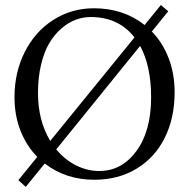

<svg xmlns="http://www.w3.org/2000/svg" viewBox="-20 -690 739 750"><path d="M80.6 40 51.8 13.7 125.5 -77.1Q83.5 -120.1 60.1 -179.4Q36.6 -238.8 36.6 -310.1Q36.6 -407.2 76.7 -486.8Q116.7 -566.4 188 -612.1Q259.3 -657.7 347.2 -657.7Q461.9 -657.7 544.9 -592.3L608.4 -670.4L637.2 -646L573.2 -566.9Q615.7 -522.9 638.9 -462.4Q662.1 -401.9 662.1 -329.1Q662.1 -229.5 623.8 -152.1Q585.4 -74.7 513.7 -31.2Q441.9 12.2 348.1 12.2Q237.3 12.2 154.8 -51.3ZM334.5 -623.5Q304.7 -623.5 276.1 -613Q247.6 -602.5 220.5 -579.3Q193.4 -556.2 173.1 -522.5Q152.8 -488.8 140.6 -438.2Q128.4 -387.7 128.4 -327.1Q128.4 -218.8 176.3 -139.6L505.4 -543.9Q442.9 -623.5 334.5 -623.5ZM527.3 -510.7 199.7 -106.4Q233.4 -65.9 277.3 -43.9Q321.3 -22 367.7 -22Q455.6 -22 512.9 -100.1Q570.3 -178.2 570.3 -309.6Q570.3 -432.1 527.3 -510.7Z"/></svg>

Font: Libertinage
Style: b
Weight: 400
Designer: OSP
Foundry: OSP
Version: Version 1.0; 2008; OFL relea